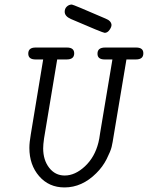

<svg xmlns="http://www.w3.org/2000/svg" viewBox="-20 -821 654 849"><path d="M105 -584Q105 -610.8 137.2 -610.8H275.9Q308.1 -610.8 308.1 -585Q308.1 -558.1 274.9 -558.1H232.9L174.8 -209Q170.9 -181.2 170.9 -165Q170.9 -113.3 197.5 -79.1Q224.1 -44.9 266.1 -44.9Q312 -44.9 355.5 -85.4Q398.9 -126 415 -189.9Q418.9 -204.1 422.9 -233.9L477.1 -558.1H442.9Q410.6 -558.1 411.1 -584Q411.1 -610.8 444.8 -610.8H582Q614.3 -610.8 613.8 -585Q613.8 -558.1 581.1 -558.1H539.1L482.9 -222.2Q478 -189.9 473.6 -171.4Q469.2 -152.8 451.7 -117.9Q434.1 -83 405.8 -55.2Q342.8 7.8 265.1 7.8Q196.3 7.8 153.1 -42Q109.9 -91.8 109.9 -167Q109.9 -190.9 116.2 -227.1L170.9 -558.1H137.2Q105 -558.1 105 -584ZM266.1 -769Q266.1 -783.2 275.6 -792Q285.2 -800.8 296.9 -800.8H297.9Q303.7 -800.8 446.8 -738.8Q471.7 -729 473.1 -710.9Q473.1 -701.2 464.1 -688.5Q455.1 -675.8 442.9 -675.8Q435.1 -675.8 293.9 -736.8Q266.1 -749 266.1 -769Z"/></svg>

Font: CMU Typewriter Text
Style: LightOblique
Weight: 200
Italic angle: -9.46001°
Version: Version 0.7.0